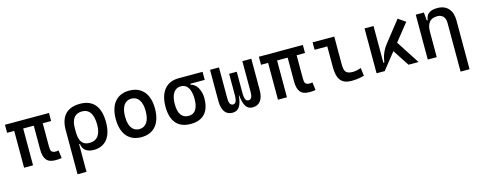

<svg xmlns="http://www.w3.org/2000/svg" viewBox="-32 -1221 5337 2140"><g transform="rotate(-15 2636.5 -151.0)"><path d="M472.7 9.8C503.4 9.8 519.5 8.3 543.9 3.9L532.2 -86.9C519.5 -84.5 510.7 -83 502 -83C450.2 -83 440.4 -105 440.4 -156.2V-424.8H537.1V-517.6H29.3V-424.8H111.3V0H214.8V-424.8H336.9V-151.4C336.9 -38.6 377 9.8 472.7 9.8Z M914.1 9.8C1048.3 9.8 1125 -84 1125 -253.9C1125 -433.6 1046.9 -527.3 896.5 -527.3C746.1 -527.3 668 -444.3 668 -285.6V224.6H771.5V-94.7H781.2C787.6 -25.4 838.4 9.8 914.1 9.8ZM771.5 -237.3V-281.2C771.5 -385.3 814.5 -439.5 896.5 -439.5C979.5 -439.5 1022.5 -376 1022.5 -253.9C1022.5 -137.7 976.6 -78.1 887.7 -78.1C809.1 -78.1 771.5 -129.9 771.5 -237.3Z M1464.8 9.8C1608.4 9.8 1691.4 -87.9 1691.4 -258.8C1691.4 -429.7 1608.4 -527.3 1464.8 -527.3C1321.3 -527.3 1238.3 -429.7 1238.3 -258.8C1238.3 -87.9 1321.3 9.8 1464.8 9.8ZM1464.8 -83C1388.7 -83 1345.7 -146.5 1345.7 -258.8C1345.7 -371.1 1388.7 -434.6 1464.8 -434.6C1541 -434.6 1584 -371.1 1584 -258.8C1584 -146.5 1541 -83 1464.8 -83Z M2033.7 9.8C2177.7 9.8 2252.9 -72.3 2252.9 -229.5C2252.9 -323.7 2206.1 -402.8 2143.1 -413.1V-424.8H2309.6V-517.6H2033.7C1891.6 -517.6 1809.6 -419.9 1809.6 -249C1809.6 -79.1 1886.2 9.8 2033.7 9.8ZM2033.7 -83C1957 -83 1917 -140.1 1917 -249C1917 -361.3 1959 -424.8 2033.7 -424.8C2105 -424.8 2145.5 -361.3 2145.5 -249C2145.5 -140.1 2106.9 -83 2033.7 -83Z M2747.6 9.8C2828.6 9.8 2872.1 -50.3 2872.1 -156.2V-517.6H2768.6V-156.2C2768.6 -106.4 2752.9 -78.1 2723.1 -78.1C2693.4 -78.1 2677.7 -105 2677.7 -175.8V-419.9H2589.8V-175.8C2589.8 -105 2574.2 -78.1 2544.4 -78.1C2514.6 -78.1 2499 -106.4 2499 -156.2V-517.6H2395.5V-156.2C2395.5 -50.3 2437.5 9.8 2515.1 9.8C2585.4 9.8 2620.6 -40.5 2631.8 -158.2H2635.7C2647 -40.5 2680.2 9.8 2747.6 9.8Z M3402.3 9.8C3433.1 9.8 3449.2 8.3 3473.6 3.9L3461.9 -86.9C3449.2 -84.5 3440.4 -83 3431.6 -83C3379.9 -83 3370.1 -105 3370.1 -156.2V-424.8H3466.8V-517.6H2959V-424.8H3041V0H3144.5V-424.8H3266.6V-151.4C3266.6 -38.6 3306.6 9.8 3402.3 9.8Z M3888.7 9.8C3941.4 9.8 3984.9 3.9 4035.2 -10.7L4023.4 -101.6C3983.9 -88.9 3954.6 -83 3927.7 -83C3844.7 -83 3829.1 -118.2 3829.1 -200.2V-517.6H3579.1V-431.6H3725.6V-195.3C3725.6 -51.8 3773.4 9.8 3888.7 9.8Z M4178.7 0H4272.5L4423.3 -189.5L4547.4 0H4663.1L4488.3 -270L4647 -469.2L4562.5 -527.3L4374 -288.6C4327.6 -230 4302.7 -165 4293 -93.3H4282.2V-517.6H4178.7Z M5087.9 224.6H5191.4V-336.9C5191.4 -458 5128.9 -527.3 5019.5 -527.3C4932.6 -527.3 4888.7 -493.2 4882.8 -423.8H4871.6L4863.3 -517.6H4769.5V0H4873V-291C4873 -390.6 4914.1 -439.5 4995.1 -439.5C5053.7 -439.5 5087.9 -402.3 5087.9 -336.9Z"/></g></svg>

Font: Cascadia Mono NF
Style: Regular
Weight: 400
Monospace: yes
Designer: Aaron Bell
Foundry: Saja Typeworks
Version: Version 2404.023